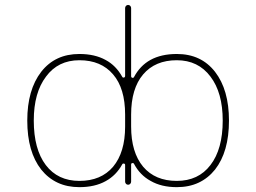

<svg xmlns="http://www.w3.org/2000/svg" viewBox="-20 -773 1040 780"><path d="M698.2 -12.7Q635.7 -12.7 591.8 -38.1Q548.8 -61.5 524.4 -107.4Q522.5 -111.3 517.6 -110.4H516.6Q512.7 -109.4 512.7 -105.5V-35.2Q512.7 -30.3 509.3 -26.4Q505.9 -22.5 500.5 -22.5Q495.1 -22.5 491.7 -26.4Q488.3 -30.3 488.3 -35.2V-103.5Q488.3 -107.4 484.4 -108.4H483.4Q478.5 -109.4 476.6 -105.5Q452.1 -60.5 409.2 -37.1Q365.2 -12.7 302.7 -12.7Q252.9 -12.7 214.4 -30.8Q175.8 -48.8 147.5 -84Q90.8 -156.2 90.8 -283.2Q90.8 -408.2 147.5 -481.4Q175.8 -517.6 214.4 -535.6Q252.9 -553.7 302.7 -553.7Q365.2 -553.7 409.2 -529.3Q451.2 -506.8 476.6 -460.9Q478.5 -457 483.4 -458H484.4Q488.3 -460 488.3 -463.9V-740.2Q488.3 -745.1 491.7 -749Q495.1 -752.9 500.5 -752.9Q505.9 -752.9 509.3 -749Q512.7 -745.1 512.7 -740.2V-462.9Q512.7 -459 516.6 -457H517.6Q522.5 -456.1 524.4 -460Q548.8 -505.9 590.8 -529.3Q634.8 -553.7 698.2 -553.7Q748 -553.7 786.6 -535.6Q825.2 -517.6 853.5 -481.4Q910.2 -408.2 910.2 -283.2Q910.2 -156.2 853.5 -84Q825.2 -48.8 786.6 -30.8Q748 -12.7 698.2 -12.7ZM698.2 -528.3Q610.4 -528.3 561.5 -470.7Q512.7 -413.1 512.7 -307.6V-258.8Q512.7 -154.3 561.5 -95.7Q610.4 -38.1 698.2 -38.1Q786.1 -38.1 835 -102.5Q884.8 -167 884.8 -283.2Q884.8 -396.5 835 -461.9Q785.2 -528.3 698.2 -528.3ZM302.7 -528.3Q215.8 -528.3 167 -461.9Q117.2 -396.5 117.2 -283.2Q117.2 -167 166 -102.5Q214.8 -38.1 302.7 -38.1Q390.6 -38.1 439.5 -95.7Q488.3 -154.3 488.3 -258.8V-307.6Q488.3 -414.1 439.5 -470.7Q390.6 -528.3 302.7 -528.3Z"/></svg>

Font: Rounded-L Mgen+ 2m thin
Style: Regular
Weight: 100
Designer: [Source Han Sans]
Ryoko NISHIZUKA  (kana & ideographs); Paul D. Hunt (Latin, Greek & Cyrillic); Wenlong ZHANG  (bopomofo
Version: Version 1.059.20150602